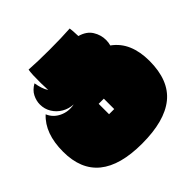

<svg xmlns="http://www.w3.org/2000/svg" viewBox="-237 -1169 1424 1424"><g transform="rotate(-45 475.0 -457.0)"><path d="M467 35Q10 35 10 -337Q10 -529 115 -625Q138 -570 194 -543.5Q250 -517 314 -530Q266 -532 225.5 -555.5Q185 -579 160.5 -618.5Q136 -658 136 -707Q136 -745 155 -783Q174 -821 219 -846Q224 -816 232.5 -789Q241 -762 256 -739Q254 -771 253.5 -813.5Q253 -856 254.5 -894Q256 -932 260 -949Q302 -946 358.5 -944.5Q415 -943 475.5 -943Q536 -943 592.5 -944.5Q649 -946 691 -949Q693 -940 694.5 -917Q696 -894 697 -864Q764 -845 793 -798Q822 -751 822 -698Q822 -671 815 -647Q879 -601 909.5 -529Q940 -457 940 -361Q940 -156 822 -60.5Q704 35 467 35ZM448 -293H502V-402H448Z"/></g></svg>

Font: Oi
Style: Regular
Weight: 400
Designer: Kostas Bartsokas, Mohamad Dakak
Foundry: Foundry5
Version: Version 4.000